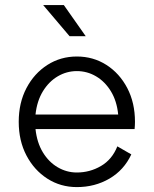

<svg xmlns="http://www.w3.org/2000/svg" viewBox="-20 -743 618 771"><path d="M451.2 -155.3 507.3 -123Q478 -60.1 419.7 -25.9Q361.3 8.3 288.6 8.3Q223.1 8.3 170.2 -25.6Q117.2 -59.6 86.2 -118.7Q55.2 -177.7 55.2 -253.9Q55.2 -330.1 86.2 -389.2Q117.2 -448.2 170.2 -482.2Q223.1 -516.1 288.6 -516.1Q354.5 -516.1 407.5 -482.2Q460.4 -448.2 491.2 -389.2Q522 -330.1 522 -253.9Q522 -240.7 520.5 -224.6H122.6Q128.4 -170.4 152.1 -131.3Q175.8 -92.3 211.7 -71.3Q247.6 -50.3 288.6 -50.3Q340.8 -50.3 385.5 -76.4Q430.2 -102.5 451.2 -155.3ZM288.6 -457.5Q247.6 -457.5 211.9 -436.5Q176.3 -415.5 152.3 -376.5Q128.4 -337.4 122.6 -283.2H454.6Q449.2 -337.4 425.3 -376.5Q401.4 -415.5 365.7 -436.5Q330.1 -457.5 288.6 -457.5ZM259.3 -597.7 153.3 -722.7H236.3L324.2 -597.7Z"/></svg>

Font: Giphurs Light
Style: Regular
Weight: 300
Version: Version 0.920; ttfautohint (v1.8.4.7-5d5b)